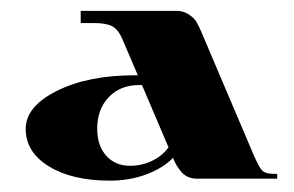

<svg xmlns="http://www.w3.org/2000/svg" viewBox="-20 -544 528 345"><path d="M125 -502.6V-524.5H297.2Q309.9 -524.5 319.5 -517.9Q329.1 -511.4 333 -504.6Q337 -497.8 341.3 -487.8L434.4 -268.8Q444.9 -244.3 450.8 -238Q456.7 -231.6 472.5 -231.6H478.1V-222.9H334.8Q325.2 -222.9 317.7 -226.2Q310.3 -229.5 305.1 -236Q299.8 -242.6 297 -247.4Q294.1 -252.2 291.1 -260.1V-260.5Q272.7 -241.7 242.8 -230.6Q212.8 -219.4 177.9 -219.4Q109.7 -219.4 68 -245Q26.2 -270.5 26.2 -312.5Q26.2 -352.7 82.2 -380.7Q138.1 -408.7 221.6 -408.7H227.7L199.7 -474.2Q192.3 -491.3 181.4 -496.9Q170.5 -502.6 148.2 -502.6ZM282.8 -279.3 235.1 -391.2H230.3Q196.2 -391.2 175.5 -369.5Q154.7 -347.9 154.7 -312.5Q154.7 -282.3 170.9 -264.2Q187.1 -246.1 213.7 -246.1Q234.7 -246.1 253.3 -255Q271.9 -264 282.8 -279.3Z"/></svg>

Font: Wabroye
Style: Medium
Weight: 500
Designer: gluk
Foundry: gluk
Version: Version 0.14